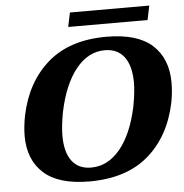

<svg xmlns="http://www.w3.org/2000/svg" viewBox="-58 -903 927 969"><g transform="rotate(-5 406.0 -419.0)"><path d="M332 -848H734L719 -776H317ZM50 -247Q50 -293 61 -350Q96 -517 207 -613.5Q318 -710 504 -710Q661 -710 736.5 -641.5Q812 -573 812 -451Q812 -401 802 -350Q767 -182 655.5 -86Q544 10 357 10Q201 10 125.5 -58Q50 -126 50 -247ZM610 -350Q623 -420 623 -467Q623 -552 589 -597.5Q555 -643 490 -643Q406 -643 344 -566Q282 -489 253 -350Q240 -279 240 -232Q240 -148 273.5 -103.5Q307 -59 371 -59Q456 -59 518.5 -135Q581 -211 610 -350Z"/></g></svg>

Font: Taviraj ExtraBold
Style: Italic
Weight: 800
Italic angle: -12°
Designer: Katatrad Team
Foundry: CadsonDemak
Version: Version 1.001